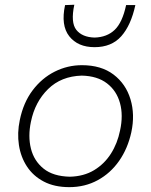

<svg xmlns="http://www.w3.org/2000/svg" viewBox="-20 -780 637 810"><path d="M272.5 9.5Q209.5 9.5 164.8 -14Q120 -37.5 93.8 -77.5Q67.5 -117.5 59.8 -168.2Q52 -219 63.5 -273.5Q78.5 -347 117.5 -398.8Q156.5 -450.5 210.8 -477.8Q265 -505 325.5 -505Q407 -505 459 -465.5Q511 -426 530.5 -361.2Q550 -296.5 534 -222Q519 -153.5 482.5 -101.2Q446 -49 392.2 -19.8Q338.5 9.5 272.5 9.5ZM275 -34.5Q333.5 -36 376.8 -62Q420 -88 447.8 -131.5Q475.5 -175 486.5 -229.5Q500.5 -293.5 486.2 -345.2Q472 -397 431.5 -428.2Q391 -459.5 325 -461Q238 -458.5 182.8 -404.2Q127.5 -350 110.5 -266.5Q97.5 -205 110.5 -153Q123.5 -101 164 -68.5Q204.5 -36 275 -34.5ZM379 -581Q308.5 -581 272.2 -627Q236 -673 254.5 -758.5L293.5 -760Q277.5 -685 302 -654Q326.5 -623 379 -621.5Q431.5 -623 464 -654.2Q496.5 -685.5 512 -758.5H551Q532.5 -673 491.5 -627Q450.5 -581 379 -581Z"/></svg>

Font: Commissioner Loud ExtraLight
Style: Italic
Weight: 200
Italic angle: -12°
Designer: Kostas Bartsokas
Foundry: Kostas Bartsokas
Version: Version 1.000; ttfautohint (v1.8.3)